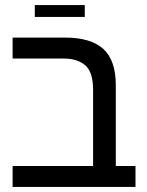

<svg xmlns="http://www.w3.org/2000/svg" viewBox="-20 -741 582 761"><path d="M349 0V-385Q349 -455 318 -482Q287 -509 232 -509H30V-592H238Q340 -592 389.5 -547Q439 -502 439 -403V0ZM30 0V-83H517V0ZM118 -674V-721H316V-674Z"/></svg>

Font: Noto Sans Hebrew
Style: Regular
Weight: 400
Designer: Monotype Design Team
Foundry: Monotype Imaging Inc.
Version: Version 2.003;January 10, 2023;FontCreator 14.0.0.2877 64-bi